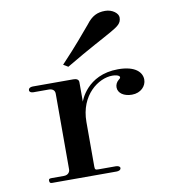

<svg xmlns="http://www.w3.org/2000/svg" viewBox="-76 -723 695 789"><g transform="rotate(-10 271.5 -329.0)"><path d="M77.2 0H347.5C355.4 0 365.3 -3 365.3 -11.9C365.3 -18.8 355.4 -21.8 347.5 -21.8H276.2C263.4 -21.8 260.4 -22.8 260.4 -35.6V-221.8C260.4 -334.7 340.6 -391.1 398 -391.1C424.8 -391.1 437.6 -380.2 421.8 -370.3C411.9 -362.4 406.9 -351.5 406.9 -340.6C406.9 -315.8 431.7 -300 464.4 -300C502 -300 524.8 -325.7 524.8 -352.5C524.8 -381.2 500 -412.9 425.7 -412.9C294.1 -412.9 260.4 -306.9 260.4 -306.9V-388.1C260.4 -401 248.5 -404 237.6 -404H68.3C57.4 -404 50.5 -399 50.5 -391.1C50.5 -384.2 57.4 -380.2 67.3 -380.2H130.7C144.6 -380.2 156.4 -374.3 156.4 -358.4V-42.6C156.4 -31.7 148.5 -19.8 130.7 -19.8H81.2C71.3 -19.8 67.3 -18.8 67.3 -11.9C67.3 -4 69.3 0 77.2 0ZM226.7 -458.4C331.7 -520.8 382.2 -545.5 421.8 -568.3C454.5 -587.1 469.3 -597 469.3 -621.8C469.3 -638.6 445.5 -658.4 414.9 -658.4C382.2 -658.4 359.4 -647.5 335.6 -615.8C305.9 -581.2 274.3 -541.6 206.9 -470.3Z"/></g></svg>

Font: Biblismive
Style: Regular
Weight: 400
Designer: Susan Drake
Foundry: Susan Drake
Version: Version 1.0; ttfautohint (v1.8.4.7-5d5b)